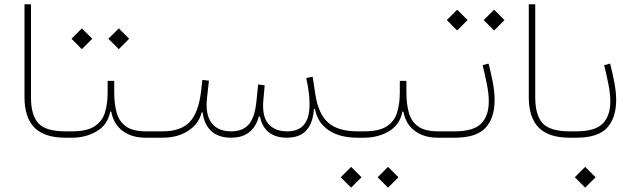

<svg xmlns="http://www.w3.org/2000/svg" viewBox="-20 -634 2921 884"><path d="M92.8 -614.3H122.6V-186.5Q122.6 -104 156.5 -66.7Q190.4 -29.3 281.2 -29.3H281.7V0H281.2Q185.1 0 138.9 -46.1Q92.8 -92.3 92.8 -186.5Z M505.9 -209Q505.9 -155.3 517.3 -114.7Q528.8 -74.2 560.3 -51.8Q591.8 -29.3 651.9 -29.3H698.7V0H649.9Q587.9 0 545.7 -30.5Q503.4 -61 492.2 -120.1H487.3Q476.6 -60.5 426.5 -30.3Q376.5 0 311 0H281.7Q272 0 272 -14.6Q272 -29.3 281.7 -29.3H311Q379.4 -29.3 414.8 -52Q450.2 -74.7 462.9 -115.2Q475.6 -155.8 475.6 -209V-261.7H505.9ZM309.1 -455.6 356.9 -503.4 404.8 -455.6 356.9 -407.7ZM479 -455.6 526.9 -503.4 574.7 -455.6 526.9 -407.7Z M1425.3 -132.3Q1416.5 0 1301.3 0Q1248 0 1217 -25.4Q1186 -50.8 1176.8 -97.7H1171.9Q1145 0 1043.9 0Q986.3 0 953.1 -30.3Q919.9 -60.5 913.1 -116.2H908.2Q896 -64.5 847.2 -32.2Q798.3 0 728.5 0H698.7Q689 0 689 -14.6Q689 -29.3 698.7 -29.3H728.5Q812.5 -29.3 853.3 -72.3Q894 -115.2 905.8 -213.4L911.6 -266.1L941.9 -262.7L933.1 -182.6Q924.8 -107.9 953.6 -68.6Q982.4 -29.3 1044.4 -29.3Q1098.1 -29.3 1125.7 -61.5Q1153.3 -93.8 1160.6 -167L1168.5 -245.1L1198.7 -241.2L1192.4 -171.4Q1186 -97.7 1215.8 -63.5Q1245.6 -29.3 1301.3 -29.3Q1355 -29.3 1380.1 -60.5Q1405.3 -91.8 1405.3 -154.3Q1405.3 -204.6 1390.1 -274.9L1419.4 -280.8L1432.6 -195.3Q1446.8 -107.9 1491.9 -68.6Q1537.1 -29.3 1626 -29.3H1627V0H1626Q1543.5 0 1492.7 -34.7Q1441.9 -69.3 1430.2 -132.3Z M1851.1 -209Q1851.1 -155.3 1862.5 -114.7Q1874 -74.2 1905.5 -51.8Q1937 -29.3 1997.1 -29.3H2043.9V0H1995.1Q1933.1 0 1890.9 -30.5Q1848.6 -61 1837.4 -120.1H1832.5Q1821.8 -60.5 1771.7 -30.3Q1721.7 0 1656.2 0H1627Q1617.2 0 1617.2 -14.6Q1617.2 -29.3 1627 -29.3H1656.2Q1724.6 -29.3 1760 -52Q1795.4 -74.7 1808.1 -115.2Q1820.8 -155.8 1820.8 -209V-261.7H1851.1ZM1548.8 182.1 1596.7 134.3 1644.5 182.1 1596.7 230ZM1718.8 182.1 1766.6 134.3 1814.5 182.1 1766.6 230Z M2229.5 -341.3Q2241.7 -294.4 2249.5 -251.7Q2257.3 -209 2257.3 -172.9Q2257.3 -91.3 2215.6 -45.7Q2173.8 0 2073.7 0H2043.9Q2034.2 0 2034.2 -14.6Q2034.2 -29.3 2043.9 -29.3H2073.7Q2160.2 -29.3 2195.3 -64.9Q2230.5 -100.6 2230.5 -167Q2230.5 -201.7 2222.2 -243.9Q2213.9 -286.1 2202.1 -334ZM2037.1 -541.5 2085 -589.4 2132.8 -541.5 2085 -493.7ZM2207 -541.5 2254.9 -589.4 2302.7 -541.5 2254.9 -493.7Z M2414.6 -614.3H2444.3V-186.5Q2444.3 -104 2478.3 -66.7Q2512.2 -29.3 2603 -29.3H2603.5V0H2603Q2506.8 0 2460.7 -46.1Q2414.6 -92.3 2414.6 -186.5Z M2789.1 -341.3Q2801.3 -294.4 2809.1 -251.7Q2816.9 -209 2816.9 -172.9Q2816.9 -91.3 2775.1 -45.7Q2733.4 0 2633.3 0H2603.5Q2593.8 0 2593.8 -14.6Q2593.8 -29.3 2603.5 -29.3H2633.3Q2719.7 -29.3 2754.9 -64.9Q2790 -100.6 2790 -167Q2790 -201.7 2781.7 -243.9Q2773.4 -286.1 2761.7 -334ZM2626.5 182.1 2674.3 134.3 2722.2 182.1 2674.3 230Z"/></svg>

Font: Estedad-FD Thin
Style: Regular
Weight: 100
Designer: Amin Abedi
Version: Version 7.3